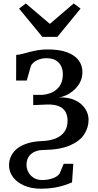

<svg xmlns="http://www.w3.org/2000/svg" viewBox="-20 -862 579 1138"><path d="M223 256.5Q165 256.5 122.2 237.5Q79.5 218.5 56.5 187Q33.5 155.5 33.5 118Q33.5 91.5 44 66.8Q54.5 42 77.5 22Q100.5 2 137.8 -10.8Q175 -23.5 229 -26Q275.5 -27.5 309.5 -41.2Q343.5 -55 362 -81.2Q380.5 -107.5 380.5 -147Q380.5 -176.5 368.5 -198.5Q356.5 -220.5 329.8 -232Q303 -243.5 259 -242.5L177 -239L176.5 -300L218 -299.5Q247.5 -299 278.8 -310.2Q310 -321.5 331.2 -348.8Q352.5 -376 352.5 -421.5Q352.5 -447.5 342.8 -469Q333 -490.5 311.5 -503.8Q290 -517 254 -517Q226 -517 200.5 -505.2Q175 -493.5 163.5 -472.5L138.5 -384.5H75.5L76 -536.5Q94 -537.5 113.5 -542.8Q133 -548 155.5 -554Q178 -560 204.5 -564.5Q231 -569 262.5 -569Q334 -569 379.2 -551.5Q424.5 -534 446.5 -504Q468.5 -474 468.5 -435.5Q468.5 -402 454.8 -375Q441 -348 419.2 -328.8Q397.5 -309.5 373.5 -298.2Q349.5 -287 328.5 -284.5Q386.5 -286.5 425.8 -267.5Q465 -248.5 485 -217.5Q505 -186.5 505 -152Q505 -106 478.8 -65.5Q452.5 -25 393.8 0.2Q335 25.5 237 27Q210.5 27.5 191.8 34.8Q173 42 160.8 54Q148.5 66 142.8 81.5Q137 97 137 114Q137 137 148 158Q159 179 179.8 192Q200.5 205 229 205Q263.5 205 291.2 195.2Q319 185.5 333 168L357.5 109H414.5L407 219Q388.5 227 362 235.8Q335.5 244.5 301 250.5Q266.5 256.5 223 256.5ZM231 -643.5 93 -811 133 -841.5 275.5 -720.5 417 -841.5 457.5 -811 320 -643.5Z"/></svg>

Font: Merriweather Medium
Style: Regular
Weight: 500
Version: Version 2.100